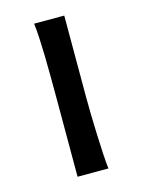

<svg xmlns="http://www.w3.org/2000/svg" viewBox="-84 -550 444 601"><g transform="rotate(-15 138.0 -249.0)"><path d="M183.1 -231.9Q183.1 -208.5 183.8 -176.5Q184.6 -144.5 185.8 -111.8Q187 -79.1 188.7 -49.3Q190.4 -19.5 192.9 0H92.8V-258.8Q92.8 -294.4 92.5 -329.1Q92.3 -363.8 91.6 -394.8Q90.8 -425.8 89.4 -452.4Q87.9 -479 85.4 -498H183.1Z"/></g></svg>

Font: Andika New Basic
Style: Regular
Weight: 400
Designer: Victor Gaultney, Annie Olsen, Julie Remington, Don Collingsworth, Eric Hays
Foundry: SIL International
Version: Version 5.500; ttfautohint (v1.8.3)